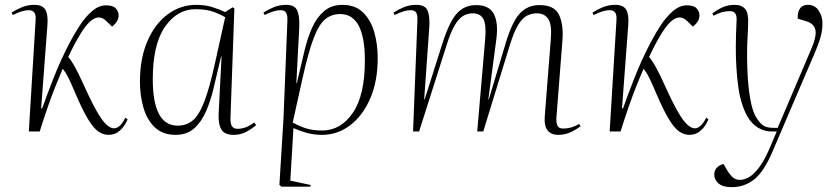

<svg xmlns="http://www.w3.org/2000/svg" viewBox="-20 -543 3445 793"><path d="M150 -96 154 -95Q175 -154 202.5 -224Q230 -294 269 -369Q289 -407 312 -441.5Q335 -476 362 -498.5Q389 -521 418 -521Q447 -521 458.5 -508Q470 -495 470 -479Q470 -455 443 -433L418 -457Q404 -471 387 -471Q352 -470 310 -399Q300 -383 287 -358.5Q274 -334 262 -308Q273 -295 287 -271Q301 -247 326 -192Q358 -121 380.5 -82Q403 -43 420 -28Q437 -13 450 -13Q462 -13 473.5 -22.5Q485 -32 498 -57L507 -50Q495 -21 475 -3.5Q455 14 429 14Q406 14 386 0Q366 -14 343.5 -51Q321 -88 291 -158Q275 -196 265.5 -215.5Q256 -235 250 -244Q244 -253 239 -259Q221 -217 207 -181.5Q193 -146 178.5 -104.5Q164 -63 144 0H99L127 -458Q129 -482 121.5 -491.5Q114 -501 99 -501Q87 -501 71 -496.5Q55 -492 33 -481L28 -491Q48 -504 71.5 -513.5Q95 -523 122 -523Q155 -523 167 -503.5Q179 -484 176 -442Z M932 -59Q931 -31 938.5 -21Q946 -11 961 -11Q996 -11 1030 -37L1038 -26Q1019 -10 996 2Q973 14 945 14Q908 14 894.5 -8Q881 -30 883 -73L895 -309H893L861 -174Q849 -124 830 -81Q811 -38 781 -12Q751 14 705 14Q652 14 619.5 -17Q587 -48 572.5 -98Q558 -148 558 -206Q558 -302 589 -373.5Q620 -445 673 -484Q726 -523 790 -523Q826 -523 855.5 -514Q885 -505 910 -493L941 -513L948 -508ZM714 -24Q750 -24 776 -45.5Q802 -67 824 -124Q846 -181 869 -287L910 -472Q876 -491 849.5 -498Q823 -505 787 -505Q712 -505 661.5 -432.5Q611 -360 611 -216Q611 -24 714 -24Z M1167 -458Q1168 -482 1161 -491.5Q1154 -501 1139 -501Q1127 -501 1111 -496.5Q1095 -492 1073 -481L1068 -491Q1088 -504 1111.5 -513.5Q1135 -523 1162 -523Q1197 -523 1207.5 -500Q1218 -477 1216 -430L1204 -200H1206L1238 -335Q1250 -386 1269 -428.5Q1288 -471 1318.5 -497Q1349 -523 1394 -523Q1447 -523 1479 -492Q1511 -461 1525.5 -411Q1540 -361 1540 -303Q1540 -207 1509 -136Q1478 -65 1426 -25.5Q1374 14 1310 14Q1276 14 1246 5.5Q1216 -3 1192 -14L1179 203L1263 221L1262 228H1142L1134 220L1151 -56ZM1385 -485Q1349 -485 1323 -463.5Q1297 -442 1275.5 -385.5Q1254 -329 1230 -222L1189 -37Q1220 -20 1247 -12Q1274 -4 1311 -4Q1387 -4 1437 -76.5Q1487 -149 1487 -293Q1487 -485 1385 -485Z M1984 -382Q1989 -441 1976.5 -464.5Q1964 -488 1932 -488Q1914 -488 1896 -479Q1878 -470 1860.5 -442.5Q1843 -415 1825 -358L1711 0H1686L1704 -458Q1705 -482 1698.5 -491.5Q1692 -501 1676 -501Q1664 -501 1648 -496.5Q1632 -492 1610 -481L1605 -491Q1625 -504 1648.5 -513.5Q1672 -523 1699 -523Q1737 -523 1746.5 -498.5Q1756 -474 1753 -430L1732 -133H1734L1808 -366Q1836 -453 1867 -487.5Q1898 -522 1947 -522Q2000 -522 2019.5 -485.5Q2039 -449 2030 -381L1997 -133H1999L2069 -366Q2095 -453 2127 -487.5Q2159 -522 2208 -522Q2270 -522 2289 -481.5Q2308 -441 2303 -377L2278 -56Q2277 -34 2283 -23Q2289 -12 2306 -12Q2340 -12 2372 -31L2378 -22Q2362 -9 2338 2.5Q2314 14 2286 14Q2256 14 2241.5 -4.5Q2227 -23 2230 -63L2255 -382Q2260 -441 2244.5 -464.5Q2229 -488 2197 -488Q2177 -488 2158 -479Q2139 -470 2121.5 -442.5Q2104 -415 2086 -358L1976 0H1951Z M2549 -96 2553 -95Q2574 -154 2601.5 -224Q2629 -294 2668 -369Q2688 -407 2711 -441.5Q2734 -476 2761 -498.5Q2788 -521 2817 -521Q2846 -521 2857.5 -508Q2869 -495 2869 -479Q2869 -455 2842 -433L2817 -457Q2803 -471 2786 -471Q2751 -470 2709 -399Q2699 -383 2686 -358.5Q2673 -334 2661 -308Q2672 -295 2686 -271Q2700 -247 2725 -192Q2757 -121 2779.5 -82Q2802 -43 2819 -28Q2836 -13 2849 -13Q2861 -13 2872.5 -22.5Q2884 -32 2897 -57L2906 -50Q2894 -21 2874 -3.5Q2854 14 2828 14Q2805 14 2785 0Q2765 -14 2742.5 -51Q2720 -88 2690 -158Q2674 -196 2664.5 -215.5Q2655 -235 2649 -244Q2643 -253 2638 -259Q2620 -217 2606 -181.5Q2592 -146 2577.5 -104.5Q2563 -63 2543 0H2498L2526 -458Q2528 -482 2520.5 -491.5Q2513 -501 2498 -501Q2486 -501 2470 -496.5Q2454 -492 2432 -481L2427 -491Q2447 -504 2470.5 -513.5Q2494 -523 2521 -523Q2554 -523 2566 -503.5Q2578 -484 2575 -442Z M3171 82Q3136 165 3095.5 197.5Q3055 230 3002 230Q2965 230 2947.5 214.5Q2930 199 2930 178Q2930 146 2968 134L2984 161Q2996 181 3008 190.5Q3020 200 3036 200Q3054 200 3074 188.5Q3094 177 3117 146Q3140 115 3164 57L3188 0H3166Q3137 0 3111 -15.5Q3085 -31 3067 -62Q3039 -112 3029 -186Q3019 -260 3019 -349Q3019 -371 3020 -403Q3021 -435 3022 -453Q3024 -476 3017.5 -486.5Q3011 -497 2994 -497Q2960 -497 2928 -478L2922 -487Q2939 -501 2962.5 -512Q2986 -523 3014 -523Q3044 -523 3058 -505.5Q3072 -488 3070 -447Q3070 -440 3069 -418Q3068 -396 3067 -376Q3066 -356 3066 -353Q3064 -254 3072.5 -177Q3081 -100 3100 -64Q3114 -39 3129 -27Q3144 -15 3174 -15H3192L3330 -339Q3353 -392 3348 -418.5Q3343 -445 3311 -455L3275 -466Q3273 -491 3283.5 -507Q3294 -523 3317 -523Q3346 -523 3361.5 -499Q3377 -475 3377 -448Q3377 -427 3373.5 -408.5Q3370 -390 3362 -367.5Q3354 -345 3339.5 -311Q3325 -277 3302 -224Z"/></svg>

Font: Literata 72pt ExtraLight
Style: Italic
Weight: 200
Italic angle: -2°
Designer: Latin by Veronika Burian and Jose Scaglione. Greek by Irene Vlachou. Cyrillic by Vera Evstafieva
Foundry: TypeTogether
Version: Version 3.002